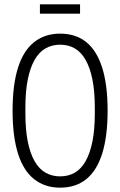

<svg xmlns="http://www.w3.org/2000/svg" viewBox="-20 -853 554 885"><path d="M257 12Q187 12 137.5 -27Q88 -66 63 -145Q38 -224 38 -343Q38 -462 63 -541Q88 -620 137.5 -659Q187 -698 257 -698Q329 -698 377.5 -659Q426 -620 451 -541Q476 -462 476 -343Q476 -224 451 -145Q426 -66 377.5 -27Q329 12 257 12ZM257 -40Q295 -40 324.5 -57Q354 -74 374.5 -110Q395 -146 406 -200.5Q417 -255 417 -331V-356Q417 -432 406 -486.5Q395 -541 374.5 -577Q354 -613 324.5 -630Q295 -647 257 -647Q220 -647 190 -630Q160 -613 139.5 -577Q119 -541 108 -486.5Q97 -432 97 -356V-331Q97 -255 108 -200.5Q119 -146 139.5 -110Q160 -74 190 -57Q220 -40 257 -40ZM164 -790V-833H349V-790Z"/></svg>

Font: Archivo ExtraCondensed ExtraLight
Style: Regular
Weight: 250
Width: 2
Designer: Hector Gatti
Foundry: Omnibus-Type
Version: Version 2.001